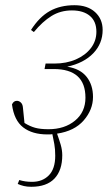

<svg xmlns="http://www.w3.org/2000/svg" viewBox="-20 -503 425 737"><path d="M162 13Q104 13 69 -14Q34 -41 26 -102Q32 -116 45 -116Q53 -116 60 -109.5Q67 -103 68 -90L74 -31Q95 -18 115 -12.5Q135 -7 166 -7Q228 -7 268 -40Q308 -73 308 -128Q308 -238 186 -238H151L155 -259H188Q235 -259 271.5 -275Q308 -291 329 -318.5Q350 -346 350 -381Q350 -421 325 -442Q300 -463 256 -463Q212 -463 177.5 -441.5Q143 -420 110 -380L99 -388Q131 -438 171 -460.5Q211 -483 266 -483Q316 -483 345 -456.5Q374 -430 374 -388Q374 -336 338 -298.5Q302 -261 238 -247Q288 -239 312.5 -208Q337 -177 337 -131Q337 -82 301.5 -41Q266 0 199 10Q207 32 213 52.5Q219 73 219 93Q219 151 189 182.5Q159 214 100 214Q84 214 71.5 211Q59 208 48 203L54 188Q76 195 103 195Q143 195 167.5 170Q192 145 192 95Q192 69 188.5 50Q185 31 181 12Q177 13 172 13Q167 13 162 13Z"/></svg>

Font: Source Serif Pro ExtraLight
Style: Italic
Weight: 200
Italic angle: -12°
Designer: Frank Grießhammer
Foundry: Adobe Systems Incorporated
Version: Version 3.001;hotconv 1.0.111;makeotfexe 2.5.65597